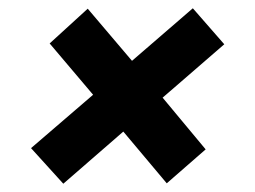

<svg xmlns="http://www.w3.org/2000/svg" viewBox="-20 -582 616 464"><path d="M133 -138 55 -224 205 -353 100 -477 192 -561 299 -435 446 -562 522 -475 373 -346 477 -221 383 -139 278 -264Z"/></svg>

Font: MuseoModerno Thin SemiBold
Style: Italic
Weight: 600
Italic angle: -9°
Version: Version 1.003